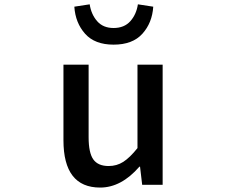

<svg xmlns="http://www.w3.org/2000/svg" viewBox="-20 -846 1040 879"><path d="M438.5 12.7Q270.5 12.7 270.5 -204.1V-549.8H385.7V-217.8Q385.7 -146.5 407.2 -116.2Q428.7 -85.9 477.5 -85.9Q514.6 -85.9 544.4 -105Q574.2 -124 609.4 -168V-549.8H724.6V0H630.9L621.1 -83H618.2Q535.2 12.7 438.5 12.7ZM500 -641.6Q414.1 -641.6 369.6 -691.4Q325.2 -741.2 320.3 -815.4L390.6 -826.2Q397.5 -780.3 424.8 -749Q452.1 -717.8 500 -717.8Q548.8 -717.8 576.7 -749Q604.5 -780.3 611.3 -826.2L681.6 -815.4Q676.8 -741.2 631.8 -691.4Q586.9 -641.6 500 -641.6Z"/></svg>

Font: Gen Shin Gothic Monospace Medium
Style: Regular
Weight: 500
Designer: [Source Han Sans]
Ryoko NISHIZUKA  (kana & ideographs); Paul D. Hunt (Latin, Greek & Cyrillic); Wenlong ZHANG  (bopomofo
Version: Version 1.002.20150607